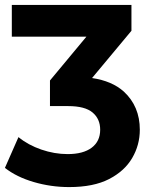

<svg xmlns="http://www.w3.org/2000/svg" viewBox="-38 -558 612 780"><path d="M243 202Q169 202 99 181.5Q29 161 -18 124L37 -1Q76 31 129.5 49.5Q183 68 237 68Q300 68 334.5 42Q369 16 369 -31Q369 -75 338 -101Q307 -127 239 -127H165V-231L313 -409H10V-538H496V-433L336 -241Q417 -229 465 -186Q530 -126 530 -31Q530 31 499 84Q468 137 405 169.5Q342 202 243 202Z"/></svg>

Font: Montserrat Z
Style: Bold
Weight: 700
Designer: Julieta Ulanovsky
Foundry: Julieta Ulanovsky
Version: Version 8.000